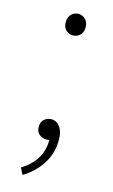

<svg xmlns="http://www.w3.org/2000/svg" viewBox="-107 -546 445 755"><g transform="rotate(15 115.5 -168.5)"><path d="M115 -415Q100 -415 87.5 -426Q75 -437 75 -458Q75 -480 87.5 -491.5Q100 -503 115 -503Q131 -503 143.5 -491.5Q156 -480 156 -458Q156 -437 143.5 -426Q131 -415 115 -415ZM53 139Q88 119 110 86Q132 53 133 6Q130 7 126.5 7Q123 7 120 7Q103 7 91 -3.5Q79 -14 79 -34Q79 -54 91.5 -64.5Q104 -75 120 -75Q142 -75 155.5 -56Q169 -37 169 -5Q169 52 140 96Q111 140 66 166Z"/></g></svg>

Font: SpoqaHanSansJP-Thin
Style: Regular
Weight: 250
Designer: [Source Han Sans]
Ryoko NISHIZUKA  (kana & ideographs); Paul D. Hunt (Latin, Greek & Cyrillic); Wenlong ZHANG  (bopomofo
Foundry: Spoqa (http://bi.spoqa.com)
Version: Version 1.002.20150607